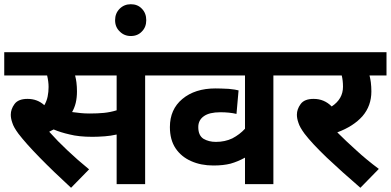

<svg xmlns="http://www.w3.org/2000/svg" viewBox="-20 -868 1842 905"><path d="M664.1 -512.2V0H529.8V-233.9Q501 -227.5 474.6 -225.6Q441.9 -223.1 416 -223.1Q351.1 -223.1 307.6 -234.4Q266.1 -243.7 232.9 -257.8Q229.5 -256.3 222.7 -252.7Q215.8 -249 211.9 -247.1Q252 -202.1 297.9 -159.2Q344.7 -114.7 399.9 -69.8L314.9 17.1Q230.5 -60.5 167.5 -125Q101.1 -192.9 66.9 -237.8Q43.9 -269 38.1 -289.1Q30.8 -309.6 30.8 -327.1Q30.8 -353.5 48.3 -377.4Q65.9 -401.9 109.9 -401.9Q156.2 -401.9 189 -372.1Q200.2 -391.6 204.6 -413.1Q209 -435.1 209 -458Q209 -483.9 202.1 -512.2H0V-622.1H757.8V-512.2ZM403.8 -333Q439.5 -333 469.7 -335.9Q500 -338.9 529.8 -348.1V-512.2H334Q338.4 -495.1 340.3 -479.5Q342.8 -459 342.8 -437Q342.8 -407.7 336.9 -382.8Q331.1 -359.4 319.8 -339.8Q333 -337.9 360.4 -335Q378.4 -333 403.8 -333Z M522.5 -772.9Q522.5 -805.2 543.9 -826.7Q565.4 -848.1 596.7 -848.1Q628.9 -848.1 648.9 -826.7Q669.4 -805.7 669.4 -772.9Q669.4 -740.2 648.9 -719.7Q628.9 -698.2 596.7 -698.2Q565.4 -698.2 544.4 -719.7Q522.5 -740.2 522.5 -772.9Z M1363.8 -512.2H1268.6V0H1134.8V-125Q1101.1 -106.4 1066.9 -96.7Q1032.7 -87.9 985.8 -87.9Q927.2 -87.9 881.3 -108.4Q834.5 -128.9 807.6 -168.9Q780.8 -209 780.8 -269Q780.8 -352.5 839.4 -401.4Q898.9 -451.2 995.6 -451.2Q1018.1 -451.2 1058.1 -449.2Q1092.3 -445.8 1104.5 -441.9L1094.7 -331.1Q1061.5 -338.9 1018.6 -338.9Q966.8 -338.9 940.9 -320.3Q914.6 -301.8 914.6 -269Q914.6 -229.5 939 -213.9Q963.9 -199.2 997.6 -199.2Q1040.5 -199.2 1075.2 -215.8Q1110.4 -234.4 1134.8 -261.2V-512.2H743.7V-622.1H1363.8Z M1765.6 -71.8 1678.7 17.1Q1590.8 -58.6 1520.5 -125Q1450.2 -192.4 1415.5 -237.8Q1392.6 -269 1386.7 -289.1Q1379.4 -309.6 1379.4 -327.1Q1379.4 -353.5 1397 -377.4Q1414.6 -401.9 1458.5 -401.9Q1508.3 -401.9 1543.5 -366.2Q1596.7 -401.4 1596.7 -459Q1596.7 -488.3 1590.8 -512.2H1348.6V-622.1H1801.8V-512.2H1721.7Q1726.1 -495.1 1728 -479.5Q1730.5 -459 1730.5 -437Q1730.5 -369.1 1688.5 -320.3Q1646 -272.5 1569.8 -244.1Q1611.3 -202.6 1659.7 -159.2Q1705.6 -116.7 1765.6 -71.8Z"/></svg>

Font: Droid Sans Thai
Style: Bold
Weight: 700
Designer: Steve Matteson
Foundry: Ascender Corporation
Version: Version 1.00